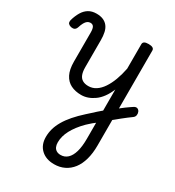

<svg xmlns="http://www.w3.org/2000/svg" viewBox="-281 -654 1194 1311"><g transform="rotate(30 316.0 1.0)"><path d="M516 -9Q532 -22 547.5 -34.5Q563 -47 578 -58Q593 -69 605.5 -77.5Q618 -86 627 -92Q642 -101 653.5 -96.5Q665 -92 670.5 -79.5Q676 -67 673.5 -53Q671 -39 658 -30Q644 -20 627.5 -7.5Q611 5 593 19.5Q575 34 557 49Q539 64 522 77ZM351 519Q287 519 248.5 483Q210 447 210 385Q210 352 219 320Q228 288 247.5 254.5Q267 221 297 186.5Q327 152 368 115Q383 102 397.5 88.5Q412 75 427.5 61Q443 47 459 34V-132Q443 -93 422 -64.5Q401 -36 376.5 -18.5Q352 -1 326.5 8Q301 17 275 17Q228 17 193 -0.5Q158 -18 138.5 -56Q119 -94 119 -156V-385Q119 -415 111 -428.5Q103 -442 85 -442Q72 -442 61.5 -434.5Q51 -427 42.5 -411.5Q34 -396 27 -373Q21 -357 10.5 -352Q0 -347 -16 -350Q-31 -354 -38.5 -362.5Q-46 -371 -42 -391Q-31 -429 -14 -457.5Q3 -486 28.5 -501.5Q54 -517 90 -517Q121 -517 143 -507.5Q165 -498 179 -480Q193 -462 199 -435.5Q205 -409 205 -375V-161Q205 -127 213.5 -104.5Q222 -82 240.5 -71Q259 -60 287 -60Q319 -60 346 -77.5Q373 -95 394.5 -127Q416 -159 432 -202Q448 -245 458 -296V-489Q458 -502 468.5 -508.5Q479 -515 501 -515Q523 -515 534 -508.5Q545 -502 545 -489V260Q545 321 531.5 369.5Q518 418 492.5 451Q467 484 431 501.5Q395 519 351 519ZM358 442Q390 442 412.5 421Q435 400 447 359Q459 318 459 256V130Q448 138 438.5 146Q429 154 420.5 162Q412 170 403 178Q376 205 357 230Q338 255 325 279.5Q312 304 305.5 328Q299 352 299 376Q299 397 305.5 411.5Q312 426 325.5 434Q339 442 358 442Z"/></g></svg>

Font: Playwrite PE
Style: Regular
Weight: 400
Designer: Veronika Burian, José Scaglione
Foundry: TypeTogether
Version: Version 1.002